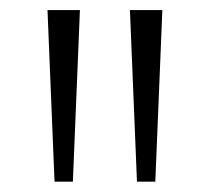

<svg xmlns="http://www.w3.org/2000/svg" viewBox="-20 -828 417 382"><path d="M88.5 -466.5 74.5 -808H139L125 -466.5ZM252.5 -466.5 238.5 -808H303L289 -466.5Z"/></svg>

Font: Encode Sans SmExp Lt
Style: Regular
Weight: 300
Width: 6
Designer: Multiple Designers
Foundry: Impallari Type
Version: Version 3.002; ttfautohint (v1.8.3) -l 8 -r 50 -G 200 -x 14 